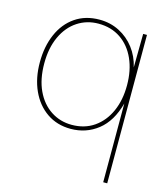

<svg xmlns="http://www.w3.org/2000/svg" viewBox="-112 -620 804 926"><g transform="rotate(15 290.0 -156.5)"><path d="M490 220V-173Q465 -80 406.5 -34Q348 12 271 12Q203 12 152 -23Q101 -58 73 -119.5Q45 -181 45 -260Q45 -339 72 -401Q99 -463 150 -498Q201 -533 271 -533Q325 -533 370 -510Q415 -487 446 -446.5Q477 -406 489 -353L491 -521H510V220ZM271 -8Q335 -8 382 -40.5Q429 -73 454.5 -130Q480 -187 480 -261Q480 -335 454.5 -392Q429 -449 382 -481Q335 -513 271 -513Q213 -513 166.5 -482.5Q120 -452 93.5 -395Q67 -338 67 -261Q67 -182 93.5 -125.5Q120 -69 166.5 -38.5Q213 -8 271 -8Z"/></g></svg>

Font: DM Sans 10pt Thin
Style: Regular
Weight: 250
Version: Version 4.004;gftools[0.9.30]